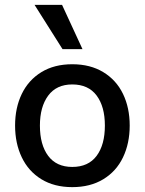

<svg xmlns="http://www.w3.org/2000/svg" viewBox="-20 -759 595 789"><path d="M42 -243Q42 -316 69.5 -373Q97 -430 150 -462.5Q203 -495 277 -495Q351 -495 404.5 -462.5Q458 -430 485.5 -373Q513 -316 513 -243Q513 -170 485.5 -112.5Q458 -55 404.5 -22.5Q351 10 277 10Q203 10 150 -22.5Q97 -55 69.5 -112.5Q42 -170 42 -243ZM411 -243Q411 -321 377 -366.5Q343 -412 277 -412Q212 -412 178 -366Q144 -320 144 -243Q144 -164 178 -118.5Q212 -73 277 -73Q343 -73 377 -118.5Q411 -164 411 -243ZM122 -739H235L319 -557H237Z"/></svg>

Font: Niramit Medium
Style: Regular
Weight: 500
Designer: Katatrad Aksorn Co.,Ltd.
Foundry: Cadson Demak Co.,Ltd.
Version: Version 1.000; ttfautohint (v1.6)